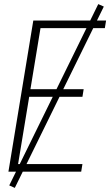

<svg xmlns="http://www.w3.org/2000/svg" viewBox="-20 -835 540 934"><path d="M21 0 142 -735H496L490 -698H177L128 -401H387L381 -364H122L68 -37H381L375 0ZM52 79 25 67 458 -815 485 -803Z"/></svg>

Font: Iosevka Curly Extralight
Style: Italic
Weight: 200
Italic angle: -9°
Monospace: yes
Designer: Belleve Invis
Foundry: Belleve Invis
Version: Version 22.1.2; ttfautohint (v1.8.4)